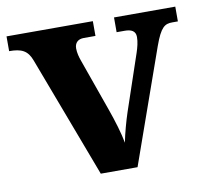

<svg xmlns="http://www.w3.org/2000/svg" viewBox="-65 -608 736 679"><g transform="rotate(-10 303.0 -268.0)"><path d="M80 -435 244 0H376L521 -410C544 -474 559 -483 586 -483H606V-536H386V-483H415C438 -483 454 -476 454 -454C454 -436 449 -417 443 -399L375 -198C366 -171 353 -125 347 -93C341 -127 326 -176 311 -218L244 -407C240 -418 235 -435 235 -451C235 -472 248 -483 268 -483H310V-536H0V-483C44 -483 66 -473 80 -435Z"/></g></svg>

Font: Noto Serif NP Hmong
Style: Bold
Weight: 700
Designer: Dalton Maag Ltd
Foundry: Dalton Maag Ltd
Version: Version 1.001